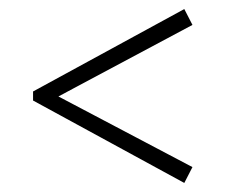

<svg xmlns="http://www.w3.org/2000/svg" viewBox="-20 -495 525 424"><path d="M405 -126 387 -91 53 -273V-293L387 -475L405 -440L109 -282Z"/></svg>

Font: Piazzolla Thin Thin
Style: Regular
Weight: 250
Version: Version 2.005